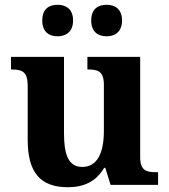

<svg xmlns="http://www.w3.org/2000/svg" viewBox="-20 -774 707 804"><path d="M427 -622C459 -622 491 -639 491 -688C491 -738 459 -754 427 -754C392 -754 362 -738 362 -688C362 -639 392 -622 427 -622ZM221 -622C254 -622 286 -639 286 -688C286 -738 254 -754 221 -754C187 -754 157 -738 157 -688C157 -639 187 -622 221 -622ZM264 10C332 10 382 -14 416 -71H421L443 0H642V-53H634C595 -53 567 -58 567 -116V-536H346V-483H349C388 -483 415 -477 415 -419V-227C415 -134 388 -75 324 -75C265 -75 248 -130 248 -216V-536H26V-483H29C78 -483 96 -470 96 -412V-188C96 -53 148 10 264 10Z"/></svg>

Font: Noto Serif Lao
Style: Bold
Weight: 700
Designer: Monotype Design Team
Foundry: Monotype Imaging Inc.
Version: Version 2.003